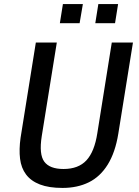

<svg xmlns="http://www.w3.org/2000/svg" viewBox="-20 -914 682 943"><path d="M287 9Q220 9 176 -8Q132 -25 108 -57Q84 -89 78.5 -134.5Q73 -180 81 -237L156 -705H259L185 -245Q171 -156 197.5 -120Q224 -84 292 -84Q365 -84 404.5 -126.5Q444 -169 458 -260L529 -705H633L561 -257Q546 -165 509 -105.5Q472 -46 416 -18.5Q360 9 287 9ZM448 -800 463 -894H560L545 -800ZM274 -800 289 -894H387L371 -800Z"/></svg>

Font: Nunito Sans 7pt Condensed SemiBold
Style: Italic
Weight: 600
Width: 3
Italic angle: -9°
Designer: Vernon Adams
Foundry: Vernon Adams
Version: Version 3.101;gftools[0.9.27]